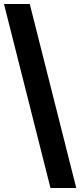

<svg xmlns="http://www.w3.org/2000/svg" viewBox="-20 -828 404 968"><path d="M234.5 120 0 -808H130L364.5 120Z"/></svg>

Font: Encode Sans SemiBold
Style: Regular
Weight: 600
Designer: Multiple Designers
Foundry: Impallari Type
Version: Version 2.000